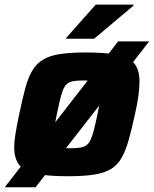

<svg xmlns="http://www.w3.org/2000/svg" viewBox="-40 -741 654 816"><path d="M-20 55 462 -565H594L111 55ZM249.9 8Q161.3 8 111.2 -3Q61.2 -14 40.9 -41.1Q20.5 -68.1 20.5 -114.3Q20.5 -140.7 26.3 -175.6Q32.1 -210.4 41.5 -255Q54.9 -319 66.9 -364.2Q78.8 -409.4 96.3 -439.4Q113.8 -469.4 141.5 -486.7Q169.2 -504 213.6 -511Q258 -518 324.3 -518Q412.9 -518 462.5 -507Q512.2 -496 532.6 -468.9Q552.9 -441.9 552.9 -394.7Q552.9 -368.3 548.2 -333.7Q543.5 -299 533.5 -255Q519.5 -191 506.8 -145.8Q494.1 -100.6 477.1 -70.6Q460.2 -40.6 432.6 -23.3Q404.9 -6 360.5 1Q316.2 8 249.9 8ZM257.2 -110.9Q283.2 -110.9 300 -113.5Q316.8 -116.1 327.4 -123.9Q338 -131.7 345.3 -147.6Q352.6 -163.5 359.3 -189.8Q366 -216.2 374.2 -255Q382.2 -292.3 386 -316.9Q389.9 -341.6 389.9 -358Q389.9 -375.8 382.7 -384.6Q375.6 -393.3 359.9 -396.2Q344.2 -399.1 316.9 -399.1Q284.5 -399.1 265.9 -394.9Q247.3 -390.7 237 -376.1Q226.6 -361.4 219.2 -332.9Q211.7 -304.5 201.4 -255Q193.8 -216.7 189 -191.8Q184.1 -166.9 184.1 -151Q184.1 -133.6 191 -124.9Q197.9 -116.3 213.9 -113.6Q229.9 -110.9 257.2 -110.9ZM241.5 -576.3 242.5 -581.3 367 -721.5H527.6L526.6 -716.5L360 -576.3Z"/></svg>

Font: Saira Thin
Style: Italic
Weight: 100
Italic angle: -12°
Designer: Hector Gatti with collaboration of the Omnibus-Type team
Foundry: Omnibus-Type
Version: Version 1.101